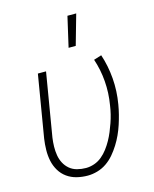

<svg xmlns="http://www.w3.org/2000/svg" viewBox="-114 -824 728 909"><g transform="rotate(-15 250.0 -370.0)"><path d="M203 8Q175 8 149 1.5Q123 -5 102 -20Q81 -35 67.5 -57.5Q54 -80 48.5 -106Q43 -132 43.5 -160Q44 -188 48 -215L99 -520H139L87 -209Q84 -188 83.5 -166Q83 -144 86.5 -123Q90 -102 99.5 -84Q109 -66 124.5 -53Q140 -40 161 -34.5Q182 -29 204 -29Q224 -29 244.5 -36Q265 -43 282 -57Q299 -71 312.5 -89Q326 -107 336.5 -126Q347 -145 355 -164.5Q363 -184 370 -204Q377 -224 382 -244.5Q387 -265 390 -286Q400 -345 395.5 -403Q391 -461 373 -514L411 -526Q430 -469 435 -406.5Q440 -344 429 -280Q425 -256 419 -232.5Q413 -209 405.5 -186Q398 -163 387.5 -140Q377 -117 363.5 -95.5Q350 -74 333.5 -54.5Q317 -35 296 -20.5Q275 -6 250.5 1Q226 8 203 8ZM271 -600 305 -748H348L306 -600Z"/></g></svg>

Font: Iosevka Extralight Oblique
Style: Regular
Weight: 200
Italic angle: -9°
Monospace: yes
Designer: Belleve Invis
Foundry: Belleve Invis
Version: Version 32.5.0; ttfautohint (v1.8.4)